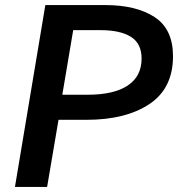

<svg xmlns="http://www.w3.org/2000/svg" viewBox="-20 -738 703 758"><path d="M159 -718H395Q518 -718 590.5 -670.5Q663 -623 663 -516Q663 -389 569.5 -327Q476 -265 322 -265H211L166 0H39ZM539 -507Q539 -566 497 -592.5Q455 -619 376 -619H269L226 -364H326Q430 -364 484.5 -400.5Q539 -437 539 -507Z"/></svg>

Font: Nebula Sans Semibold
Style: Regular
Weight: 600
Italic angle: -9°
Designer: Paul D. Hunt for Adobe (as Source Sans)
Foundry: Nebula Entertainment & Broadcasting LLC
Version: Version 1.010